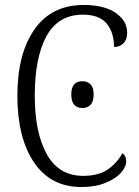

<svg xmlns="http://www.w3.org/2000/svg" viewBox="-20 -743 561 773"><path d="M50 -358Q50 -527 119 -625Q188 -723 317 -723Q400 -723 446 -691Q492 -659 492 -611Q492 -584 477.5 -569Q463 -554 439 -554Q439 -613 409 -648.5Q379 -684 314 -684Q215 -684 167.5 -598Q120 -512 120 -358Q120 -209 168.5 -122Q217 -35 315 -35Q375 -35 412 -59.5Q449 -84 473 -126Q488 -116 488 -93Q488 -71 466.5 -47Q445 -23 404 -6.5Q363 10 308 10Q184 10 117 -89Q50 -188 50 -358ZM267 -363Q267 -416 312 -416Q332 -416 344.5 -403.5Q357 -391 357 -363Q357 -334 344.5 -321Q332 -308 312 -308Q267 -308 267 -363Z"/></svg>

Font: Noto Serif NarrowLight
Style: Regular
Weight: 300
Width: 4
Designer: Monotype Design Team
Foundry: Monotype Imaging Inc.
Version: Version 1.001